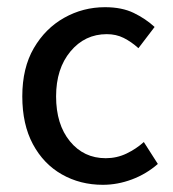

<svg xmlns="http://www.w3.org/2000/svg" viewBox="-20 -503 482 534"><path d="M266 11Q203 11 152 -18Q101 -47 71.5 -102Q42 -157 42 -235Q42 -314 74 -369Q106 -424 158.5 -453.5Q211 -483 272 -483Q319 -483 352 -467Q385 -451 410 -428L365 -369Q345 -387 324 -397.5Q303 -408 277 -408Q216 -408 176 -360Q136 -312 136 -235Q136 -157 174.5 -110Q213 -63 274 -63Q305 -63 332 -76Q359 -89 380 -108L419 -47Q387 -19 347 -4Q307 11 266 11Z"/></svg>

Font: Narnoor
Style: Regular
Weight: 400
Designer: S. Sridhar Murthy
Foundry: SIL International
Version: Version 3.000